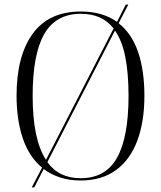

<svg xmlns="http://www.w3.org/2000/svg" viewBox="-20 -775 701 835"><path d="M163 -46Q107 -92 79.5 -172.5Q52 -253 52 -359Q52 -531 122 -628Q192 -725 332 -725Q425 -725 489 -680L527 -755H538L496 -674Q553 -629 580.5 -549Q608 -469 608 -358Q608 -246 577 -163Q546 -80 484 -35Q422 10 331 10Q282 10 242 -3Q202 -16 170 -40L129 40H118ZM474 -651Q425 -715 332 -715Q223 -715 172.5 -627Q122 -539 122 -358Q122 -168 180 -80ZM331 0Q439 0 489 -89Q539 -178 539 -358Q539 -456 525 -527Q511 -598 480 -642L186 -70Q236 0 331 0Z"/></svg>

Font: Noto Serif Display SemiCondensed Light
Style: Regular
Weight: 300
Width: 4
Designer: Monotype Design Team
Foundry: Monotype Imaging Inc.
Version: Version 2.009